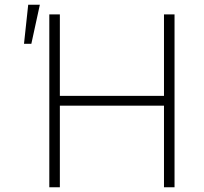

<svg xmlns="http://www.w3.org/2000/svg" viewBox="-20 -788 860 808"><path d="M187.5 0H231.9V-343.4H670.1V0H714.5V-727.3H670.1V-384.6H231.9V-727.3H187.5ZM81 -603.7H111.9L147.7 -768.1H98.7Z"/></svg>

Font: Karasuma Gothic
Style: Thin
Weight: 200
Designer: Rasmus Andersson / Ryoko Ishizuka
Foundry: rsms
Version: Version 1.00